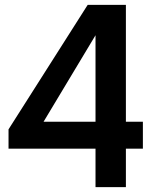

<svg xmlns="http://www.w3.org/2000/svg" viewBox="-20 -770 656 790"><path d="M567.9 -158.2H498V0H373V-158.2H15.1V-237.8L340.8 -750H498V-269H567.9ZM373 -269V-625L159.2 -269Z"/></svg>

Font: Oakes Grotesk
Style: SemiBold
Weight: 600
Designer: Samuel Oakes
Foundry: Samuel Oakes
Version: Version 1.0 | wf-rip DC20170320